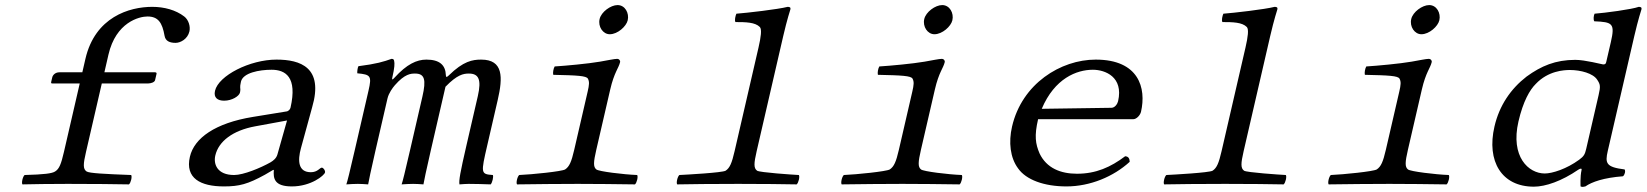

<svg xmlns="http://www.w3.org/2000/svg" viewBox="-20 -725 6492 757"><path d="M319.1 -126 381.4 -396H564.4C573.4 -396 589.3 -400 591.4 -409L597.2 -434C598.1 -438 595.6 -440 590.6 -440H391.6L407.7 -510C437.1 -637 528.4 -660 561.4 -660C603.4 -660 619.8 -636 628.8 -584C632.4 -562.8 649.4 -556 672.4 -556C691.4 -556 719.8 -571 726.8 -601C731.4 -621 723.4 -647 706.4 -660C673.2 -685.4 628.1 -698 580.1 -698C490.1 -698 354.9 -658 316.8 -493L304.6 -440H214.6C196.6 -440 187.8 -428 186 -420L181.8 -402C180.7 -397 182.4 -396 186.4 -396H294.4L232.1 -126C221 -78 213.6 -59 197.3 -49C185.5 -41 153.5 -37 77.1 -35C69.7 -29 63.9 -4 68.5 2C110.8 1 177.6 0 247 0C341.4 0 445.8 1 488.5 2C495.9 -4 501.7 -29 497.1 -35C392 -39 331.7 -42 321.3 -49C306.6 -59 308 -78 319.1 -126Z M1111.7 -250 1073.8 -116C1069.5 -100.9 1058.2 -92 1046.6 -85C1007.5 -63 940.1 -35 903.1 -35C836.1 -35 821 -78 828.9 -112C841.8 -168 897.9 -210.8 986.4 -227ZM1059.7 -55C1056.8 -21 1061.7 10 1130.7 10C1206.7 10 1258.8 -33.6 1261.4 -45C1263.2 -53 1254.8 -64 1248.8 -64C1240.8 -64 1232.6 -46 1205.6 -46C1155.6 -46 1152.8 -91 1166.6 -141L1210.7 -302C1256.9 -459.5 1164.1 -490 1070.1 -490C965.1 -490 841.6 -427 827.7 -367C821.5 -340 837.7 -328 863.7 -328C894.7 -328 922.9 -346 926.1 -360C928 -368 928 -377 927 -381C926.7 -384 927.3 -391 930 -403C938.1 -438 1001.9 -450 1050.9 -450C1104.9 -450 1153.4 -422 1125.3 -300C1123.4 -292 1115.3 -287 1112 -286L976.9 -264C829.1 -239.9 745.8 -181 728.7 -107C709.1 -22 770.7 10 862.7 10C923.7 10 956.8 1 1024.3 -36L1056.7 -55Z M1460.5 -132 1507.8 -337C1512.7 -358 1528.1 -379 1536.8 -389C1576.3 -434.3 1600.4 -435 1616.4 -435C1654.4 -435 1660.9 -411 1645.4 -344L1596.5 -132C1575.9 -43 1568.3 -12 1563.5 2C1574.5 1 1599 0 1609 0C1620.3 0 1637.1 1 1649.5 2C1652.7 -15 1658.9 -47.1 1678.5 -132L1736.4 -383C1782.4 -430.5 1807 -435 1828.4 -435C1866.4 -435 1879.3 -413 1863.9 -346L1819.1 -152C1794.2 -44 1788.8 -13.3 1791.5 2C1802.8 1 1820.3 0 1828 0C1869 0 1871.8 1 1914.5 2C1920.9 -4 1926.7 -29 1923.1 -35C1875.1 -38.3 1875.6 -41.7 1901.1 -152L1942.4 -331C1962.9 -419.8 1965.1 -490 1877.1 -490C1842.8 -490 1806.9 -483.9 1749.8 -428C1742.4 -420.8 1738.2 -418.5 1737.9 -428.4C1736.7 -468.5 1713.1 -490 1661.1 -490C1623.1 -490 1583.7 -471.8 1535.7 -419C1527.3 -409.6 1524.5 -409.3 1526.7 -419C1536 -459 1536.3 -474.7 1534 -485C1532.9 -489.6 1531.8 -493 1523.8 -493C1493.3 -482 1464.2 -473 1393.1 -464C1389.7 -458 1388 -442 1388.7 -436C1441.5 -431 1446.3 -426 1433 -368L1378.5 -132C1357.9 -43 1350.3 -12 1345.5 2C1356.5 1 1381 0 1391 0C1402.3 0 1419.1 1 1431.5 2C1434.7 -15 1440.9 -47.1 1460.5 -132Z M2344.1 -650C2337.1 -620 2357.2 -590 2384.2 -590C2415.2 -590 2449.4 -621 2454.9 -645C2461.4 -673 2444.8 -705 2414.8 -705C2387.8 -705 2350.5 -678 2344.1 -650ZM2330.9 -134 2385.9 -372C2401.5 -439.8 2419.4 -456.5 2424.8 -480C2426.3 -486.5 2420.6 -493 2413.8 -493C2402.6 -493 2373.4 -486.7 2345.5 -481.9C2298 -473.7 2211.3 -465.8 2166.9 -463C2161.9 -454.5 2159.1 -438 2161.3 -430C2256.3 -428 2291.6 -426.1 2297.8 -415C2304.5 -403 2303 -390 2297 -364L2243.9 -134C2233.1 -87 2224.7 -68 2208.2 -57C2195.3 -49 2076.5 -37 2027.1 -35C2019.7 -29 2013.9 -4 2018.5 2C2060.8 1 2213 0 2258 0C2300 0 2440.8 1 2483.5 2C2490.9 -4 2496.7 -29 2492.1 -35C2438.5 -37 2340.3 -49 2331.2 -57C2318.5 -67 2319.9 -86 2330.9 -134Z M2876.3 -129C2865.4 -81.7 2857.5 -63 2841 -52C2828.2 -44 2685.1 -36.3 2658.6 -35C2651.2 -29 2645.4 -4 2650 2C2692.3 1 2796.9 0 2890.5 0C2980.6 0 3078.3 1 3121 2C3128.4 -4 3134.2 -29 3129.6 -35C3104.9 -36.2 2974.4 -45 2965 -52C2951.3 -62 2952 -80 2963.3 -129L3068.1 -583C3083.1 -648 3096.3 -688 3096.3 -688C3098 -695 3094.6 -698 3085.6 -698C3046.3 -688 2924.1 -674 2883.4 -671C2879.6 -663 2875.2 -644 2879.8 -638C2920.3 -638 2957.4 -637.3 2975.8 -618.5C2984.2 -609.9 2980.3 -579.7 2970.7 -538Z M3624.1 -650C3617.1 -620 3637.2 -590 3664.2 -590C3695.2 -590 3729.4 -621 3734.9 -645C3741.4 -673 3724.8 -705 3694.8 -705C3667.8 -705 3630.5 -678 3624.1 -650ZM3610.9 -134 3665.9 -372C3681.5 -439.8 3699.4 -456.5 3704.8 -480C3706.3 -486.5 3700.6 -493 3693.8 -493C3682.6 -493 3653.4 -486.7 3625.5 -481.9C3578 -473.7 3491.3 -465.8 3446.9 -463C3441.9 -454.5 3439.1 -438 3441.3 -430C3536.3 -428 3571.6 -426.1 3577.8 -415C3584.5 -403 3583 -390 3577 -364L3523.9 -134C3513.1 -87 3504.7 -68 3488.2 -57C3475.3 -49 3356.5 -37 3307.1 -35C3299.7 -29 3293.9 -4 3298.5 2C3340.8 1 3493 0 3538 0C3580 0 3720.8 1 3763.5 2C3770.9 -4 3776.7 -29 3772.1 -35C3718.5 -37 3620.3 -49 3611.2 -57C3598.5 -67 3599.9 -86 3610.9 -134Z M4087.3 -296C4138 -416 4224.9 -450 4288.9 -450C4336.9 -450 4410.4 -422 4388.3 -326C4386 -316 4376.3 -300.2 4362.3 -300ZM4416.2 -109C4359.2 -66 4301.2 -40 4226.2 -40C4162 -40 4106.3 -62 4078.7 -120C4062.5 -158 4057.6 -189 4072.9 -255H4447.9C4461.9 -255 4475.8 -272 4478.6 -284C4500.3 -378 4470.1 -490 4300.1 -490C4162.1 -490 4009.2 -395 3970.2 -226C3955.9 -164 3962.8 -103 3994.1 -61C4025.7 -16 4096.7 10 4184.7 10C4278.7 10 4370.7 -29 4434.1 -87C4433.6 -98 4430.9 -108 4416.2 -109Z M4796.3 -129C4785.4 -81.7 4777.5 -63 4761 -52C4748.2 -44 4605.1 -36.3 4578.6 -35C4571.2 -29 4565.4 -4 4570 2C4612.3 1 4716.9 0 4810.5 0C4900.6 0 4998.3 1 5041 2C5048.4 -4 5054.2 -29 5049.6 -35C5024.9 -36.2 4894.4 -45 4885 -52C4871.3 -62 4872 -80 4883.3 -129L4988.1 -583C5003.1 -648 5016.3 -688 5016.3 -688C5018 -695 5014.6 -698 5005.6 -698C4966.3 -688 4844.1 -674 4803.4 -671C4799.6 -663 4795.2 -644 4799.8 -638C4840.3 -638 4877.4 -637.3 4895.8 -618.5C4904.2 -609.9 4900.3 -579.7 4890.7 -538Z M5544.1 -650C5537.1 -620 5557.2 -590 5584.2 -590C5615.2 -590 5649.4 -621 5654.9 -645C5661.4 -673 5644.8 -705 5614.8 -705C5587.8 -705 5550.5 -678 5544.1 -650ZM5530.9 -134 5585.9 -372C5601.5 -439.8 5619.4 -456.5 5624.8 -480C5626.3 -486.5 5620.6 -493 5613.8 -493C5602.6 -493 5573.4 -486.7 5545.5 -481.9C5498 -473.7 5411.3 -465.8 5366.9 -463C5361.9 -454.5 5359.1 -438 5361.3 -430C5456.3 -428 5491.6 -426.1 5497.8 -415C5504.5 -403 5503 -390 5497 -364L5443.9 -134C5433.1 -87 5424.7 -68 5408.2 -57C5395.3 -49 5276.5 -37 5227.1 -35C5219.7 -29 5213.9 -4 5218.5 2C5260.8 1 5413 0 5458 0C5500 0 5640.8 1 5683.5 2C5690.9 -4 5696.7 -29 5692.1 -35C5638.5 -37 5540.3 -49 5531.2 -57C5518.5 -67 5519.9 -86 5530.9 -134Z M6233.9 -138C6229 -117 6225.2 -109 6205.9 -95C6156.6 -59 6100.5 -41 6070.5 -41C6006.5 -41 5934.7 -107 5966.8 -246C5985.3 -326 6011.7 -371 6035 -394C6084 -446 6146.7 -449 6169.7 -449C6211.7 -449 6261.7 -436 6277.7 -410C6289.5 -392 6290.9 -385 6282.8 -350ZM6202.9 -56C6208.9 -60 6217.5 -63 6215.7 -55C6209.5 -28 6211.7 10 6211.7 10C6219 13 6222.2 12 6230.7 10C6256.8 -8 6302.6 -24.1 6378.9 -30C6386.3 -36 6389.8 -51 6385.2 -57C6312.3 -66.1 6307.7 -81 6319 -130L6423.6 -583C6438.6 -648 6451.8 -688 6451.8 -688C6453.5 -695 6450.1 -698 6441.1 -698C6413.8 -688 6307.6 -674 6266.9 -671C6263.1 -663 6261.4 -647 6266 -641C6337.3 -638.1 6348.2 -633.1 6331.1 -559L6313 -481C6311.2 -473 6308.7 -471 6300.7 -471C6296.7 -471 6229.9 -489 6190.9 -489C6112.9 -489 6056.4 -465 5998.7 -423C5936.6 -375 5891.3 -309 5872.2 -226C5840.5 -89 5900.5 11 6027.5 11C6073.5 11 6137.5 -11 6202.9 -56Z"/></svg>

Font: Linux Libertine Mono O
Style: Mono Oblique
Weight: 400
Italic angle: -13°
Designer: Philipp H. Poll
Foundry: Philipp H. Poll
Version: Version 5.1.7